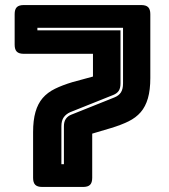

<svg xmlns="http://www.w3.org/2000/svg" viewBox="-20 -740 667 760"><path d="M539 -720Q558 -720 566.5 -711.5Q575 -703 575 -684V-431Q575 -384 565.5 -351Q556 -318 537 -296Q518 -274 488.5 -259.5Q459 -245 419 -233L345 -211V-36Q345 -17 336.5 -8.5Q328 0 309 0H147Q128 0 119.5 -8.5Q111 -17 111 -36V-217Q111 -264 120.5 -297Q130 -330 149 -352Q168 -374 197.5 -388.5Q227 -403 267 -415L348 -437V-527H74Q55 -527 46.5 -535.5Q38 -544 38 -563V-684Q38 -703 46.5 -711.5Q55 -720 74 -720ZM223 -90H233V-240Q233 -259 241 -270Q249 -281 262 -286L432 -354Q450 -361 458.5 -374Q467 -387 467 -410V-630H128V-620H457V-410Q457 -391 450 -380.5Q443 -370 428 -364L258 -296Q242 -289 232.5 -276Q223 -263 223 -240Z"/></svg>

Font: Bungee Inline
Style: Regular
Weight: 400
Designer: David Jonathan Ross
Foundry: David Jonathan Ross
Version: Version 1.001;PS 1.0;hotconv 1.0.72;makeotf.lib2.5.5900